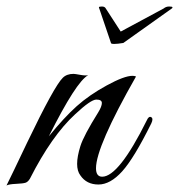

<svg xmlns="http://www.w3.org/2000/svg" viewBox="-59 -563 550 590"><path d="M359 -328Q236 -112 236 -46Q236 -20 255 -20Q306 -20 392 -193Q398 -207 405.5 -203Q413 -199 406 -184Q353 -77 316.5 -36.5Q280 4 243.5 4Q207 4 188 -24Q178 -37 178 -59.5Q178 -82 188 -114Q198 -146 243 -218Q254 -236 254 -246.5Q254 -257 237 -257Q220 -257 172 -212Q100 -146 33 -14Q27 -4 19.5 -1.5Q12 1 -10 2Q-32 3 -39 7Q-23 -25 24 -124Q108 -299 134 -324Q146 -336 167 -336Q171 -336 187.5 -333Q204 -330 212 -332Q175 -312 91 -144Q138 -202 176.5 -236.5Q215 -271 269 -300.5Q323 -330 348 -330Q354 -330 359 -328ZM444 -537Q451 -543 461 -543Q471 -543 471 -540.5Q471 -538 469 -537L320 -431Q302 -428 292 -428Q282 -428 282 -431L246 -537Q245 -538 245 -540.5Q245 -543 254 -543Q263 -543 266 -537L312 -466Q431 -530 444 -537Z"/></svg>

Font: Great Vibes
Style: Regular
Weight: 400
Designer: Robert E. Leuschke
Foundry: Robert E. Leuschke
Version: Version 1.001